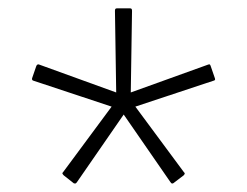

<svg xmlns="http://www.w3.org/2000/svg" viewBox="-20 -728 594 461"><path d="M277 -453 165 -291Q163 -288 161.5 -287.5Q160 -287 157 -288L133 -307Q131 -309 130 -311Q129 -313 131 -314L248 -472L61 -534Q56 -535 57 -540L67 -569Q68 -572 70 -573Q72 -574 74 -573L259 -506L256 -702Q256 -705 257 -706.5Q258 -708 261 -708H292Q295 -708 296 -706.5Q297 -705 297 -702L294 -506L480 -573Q483 -574 484 -573Q485 -572 486 -569L496 -540Q498 -535 492 -534L305 -472L422 -314Q424 -313 423.5 -311Q423 -309 421 -307L396 -288Q394 -287 392.5 -287.5Q391 -288 389 -291Z"/></svg>

Font: Glory Thin ExtraLight
Style: Regular
Weight: 250
Version: Version 1.011